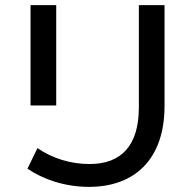

<svg xmlns="http://www.w3.org/2000/svg" viewBox="-20 -720 760 748"><path d="M327 8C504 8 621 -99 621 -307V-700H521V-302C521 -152 452 -81 329 -81C255 -81 184 -103 126 -143L87 -63C148 -21 233 8 327 8ZM99 -309H199V-700H99Z"/></svg>

Font: AWKNG-Font Medium
Style: Regular
Weight: 500
Designer: Awakening Church
Foundry: Awakening Church
Version: Version 1.700;PS 001.700;hotconv 1.0.88;makeotf.lib2.5.64775